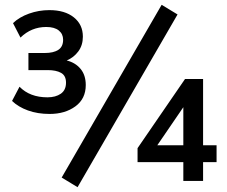

<svg xmlns="http://www.w3.org/2000/svg" viewBox="-20 -751 941 797"><path d="M186 -278Q136 -278 96 -292.5Q56 -307 30 -332L61 -391Q104 -347 177 -347Q211 -347 232.5 -362Q254 -377 254 -408Q254 -437 233.5 -448.5Q213 -460 178 -460H98V-531H166Q202 -531 222 -544Q242 -557 242 -586Q242 -610 224 -624.5Q206 -639 172 -639Q110 -639 65 -595L34 -655Q60 -680 100.5 -694.5Q141 -709 185 -709Q249 -709 286.5 -679Q324 -649 324 -599Q324 -563 305 -537.5Q286 -512 257 -500Q293 -491 314.5 -465Q336 -439 336 -398Q336 -341 293 -309.5Q250 -278 186 -278ZM302 26 236 -14 651 -731 717 -691ZM741 0V-78H551V-136L748 -423H823V-148H879V-78H823V0ZM741 -148V-306L633 -148Z"/></svg>

Font: Nunito Sans SemiBold
Style: Regular
Weight: 600
Designer: Vernon Adams
Foundry: Vernon Adams
Version: Version 3.101; ttfautohint (v1.8.4.7-5d5b);gftools[0.9.27]